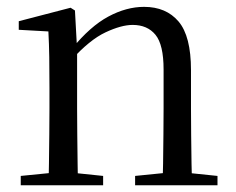

<svg xmlns="http://www.w3.org/2000/svg" viewBox="-20 -551 701 571"><path d="M41.7 0V-27.8L150.4 -38.6H182.8L286.7 -27.8V0ZM123.9 0Q125.1 -24.4 125.6 -65.3Q126.1 -106.3 126.6 -150.7Q127.1 -195.1 127.1 -228.5V-289.4Q127.1 -340.8 126.5 -380.8Q125.9 -420.7 123.9 -457.5L35.8 -462.4V-487.9L189.9 -528L202.9 -519.8L209.3 -403.1V-401.7V-228.5Q209.3 -195.1 209.8 -150.7Q210.3 -106.3 210.8 -65.3Q211.3 -24.4 212.3 0ZM381.8 0V-27.8L489.3 -38.6H522.3L626.8 -27.8V0ZM463.5 0Q464.5 -24.4 465 -64.8Q465.5 -105.3 466 -149.7Q466.5 -194.1 466.5 -228.5V-344.3Q466.5 -418.1 442.4 -447.5Q418.3 -476.9 374.6 -476.9Q340.9 -476.9 293.8 -454.8Q246.6 -432.7 192.2 -372.4L183.7 -406H193.8Q248.4 -472.9 302.1 -501.7Q355.9 -530.6 408.5 -530.6Q474 -530.6 511 -487.1Q548 -443.5 548 -342.4V-228.5Q548 -194.1 548.5 -149.7Q549 -105.3 549.6 -64.8Q550.2 -24.4 551.2 0Z"/></svg>

Font: Source Han Serif JP VF
Style: Regular
Weight: 250
Designer: Ryoko NISHIZUKA 西塚涼子 (kana & ideographs); Frank Grießhammer (Latin, Greek & Cyrillic); Wenlong ZHANG 张文龙 (bopomofo); San
Foundry: Adobe
Version: Version 2.001;hotconv 1.1.0;makeotfexe 2.6.0